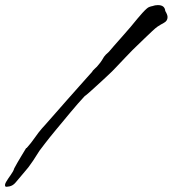

<svg xmlns="http://www.w3.org/2000/svg" viewBox="-29 -713 678 754"><path d="M-8 19Q-12 13 -4.5 0.5Q3 -12 13.5 -26.5Q24 -41 27 -52Q40 -76 54 -99Q68 -122 74 -132L75 -131Q93 -151 107.5 -172Q122 -193 136 -209Q136 -209 150.5 -225Q165 -241 187 -266.5Q209 -292 234 -320Q259 -348 281.5 -373.5Q304 -399 318 -414.5Q332 -430 332 -430Q334 -435 344 -444Q354 -453 354 -454Q367 -469 371 -476Q375 -483 379.5 -490Q384 -497 399 -510Q402 -514 417 -531Q432 -548 451 -569.5Q470 -591 484.5 -608Q499 -625 501 -628Q502 -629 510.5 -639.5Q519 -650 530 -662Q541 -674 547 -679Q552 -684 559.5 -686.5Q567 -689 570 -689H569Q580 -693 591 -693Q618 -693 620 -670Q629 -655 629 -646Q629 -631 615 -623.5Q601 -616 589 -608Q583 -604 569 -591Q555 -578 539 -562.5Q523 -547 509.5 -534Q496 -521 491 -516Q482 -507 463 -487Q444 -467 426.5 -448.5Q409 -430 401 -423Q398 -420 384 -407Q370 -394 353 -378.5Q336 -363 322 -350.5Q308 -338 304 -336Q277 -307 247.5 -271.5Q218 -236 191 -203.5Q164 -171 146.5 -148Q129 -125 126 -121Q111 -97 101 -82Q91 -67 82.5 -56Q74 -45 62 -31.5Q50 -18 32 4Q22 16 8 19Q-6 22 -8 19Z"/></svg>

Font: Vujahday Script
Style: Regular
Weight: 400
Designer: Robert E. Leuschke
Foundry: Robert E. Leuschke
Version: Version 1.010; ttfautohint (v1.8.3)